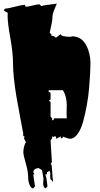

<svg xmlns="http://www.w3.org/2000/svg" viewBox="-20 -937 562 1084"><path d="M168 47.4Q168.5 58.1 177.7 114.3L168 127Q156.2 126.5 149.4 111.8Q138.7 90.3 138.7 60.3Q138.7 30.3 125.2 -15.9Q111.8 -62 111.8 -78.1Q111.8 -94.2 116.5 -111.3Q121.1 -128.4 126.5 -133.8L116.2 -153.8L117.2 -165.5L119.1 -164.6L118.2 -167L111.3 -168.9L110.4 -192.4H109.4Q106.9 -206.1 92.5 -282.5Q78.1 -358.9 72.3 -393.6Q53.7 -509.8 53.7 -573.2Q53.7 -636.7 38.3 -722.4Q22.9 -808.1 22.9 -848.1L23.9 -864.3L1.5 -877L7.3 -887.7Q25.9 -889.2 63.2 -898.9Q100.6 -908.7 120.1 -910.2L124.5 -898.9Q137.7 -898.9 163.6 -905.8Q189.5 -912.6 203.1 -912.6L212.9 -902.8Q228.5 -907.7 258.3 -910.9Q288.1 -914.1 300.8 -917Q297.9 -909.7 292.5 -896.7Q287.1 -883.8 284.2 -876Q275.9 -855 275.9 -836.2Q275.9 -817.4 260.7 -752.4L271 -741.2L269.5 -734.9H272Q286.1 -734.9 294.9 -723.6L323.2 -744.6Q323.2 -729 384.3 -729L382.8 -732.4Q461.9 -732.4 484.4 -633.3Q490.7 -606.4 490.7 -582Q490.7 -557.6 489 -524.9Q487.3 -492.2 483.2 -441.9Q479 -391.6 470.2 -343Q461.4 -294.4 449.5 -251Q437.5 -207.5 418.2 -180.7Q398.9 -153.8 375.5 -153.8Q365.7 -153.8 351.6 -159.7Q337.4 -165.5 335.9 -165.5Q334.5 -165.5 333.5 -160.9Q332.5 -156.2 326.2 -156.2H323.2V-167L297.4 -153.8L294.9 -167H284.7V-163.1L275.9 -167H274.4V-156.2L265.6 -144.5L272.9 -23.4L265.6 -9.3H268.6Q272.9 -9.3 274.7 33.4Q276.4 76.2 280.3 81.1L274.4 91.8V81.1Q263.2 81.1 263.2 57.6L264.2 39.6L260.7 27.3L245.1 35.6V47.4H235.8Q241.2 59.6 244.4 85.7Q247.6 111.8 248 115.2L235.8 127Q223.6 118.2 223.6 98.1L225.6 70.8L217.3 23.4L197.3 11.7Q168.9 15.1 168 35.6L175.8 47.4ZM335.4 -427.7H254.9V-417Q262.2 -417 263.9 -415Q265.6 -413.1 265.6 -404.8V-382.3Q265.6 -374 263.9 -372.6Q262.2 -371.1 254.9 -371.1L265.6 -360.4V-278.3L274.4 -269V-257.8Q284.7 -257.8 284.7 -269H356.9Q355 -298.8 356.4 -323.7Q360.4 -386.7 335.4 -427.7Z"/></svg>

Font: Butcherman Caps
Style: Regular
Weight: 400
Version: Version 001.003